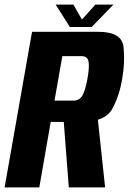

<svg xmlns="http://www.w3.org/2000/svg" viewBox="-46 -813 558 833"><path d="M-26 0H124.5L174 -284H308Q411.5 -284 442.5 -343.2Q473.5 -402.5 484.5 -473.5Q497 -544.5 489.8 -609.8Q482.5 -675 380.5 -675H93ZM252.5 0H410L375.5 -323L228.5 -312.5ZM190.5 -376.5 224.5 -569.5H307Q335 -569.5 338.5 -543.8Q342 -518 333.5 -472.5Q326 -428 313.5 -402.2Q301 -376.5 273 -376.5ZM257 -696H352L446 -793H367.5L309.5 -728L272.5 -793H195.5Z"/></svg>

Font: Anybody Condensed
Style: Bold Italic
Weight: 700
Width: 3
Italic angle: -10°
Version: Version 1.113;gftools[0.9.25]